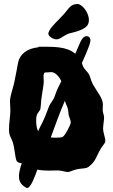

<svg xmlns="http://www.w3.org/2000/svg" viewBox="-20 -837 566 961"><path d="M432 -631C435 -646 425 -656 414 -656C387 -656 378 -613 357 -568C312 -606 245 -603 175 -603C172 -603 171 -600 170 -600C118 -595 80 -567 71 -526C64 -491 59 -458 50 -418C42 -385 30 -355 30 -329C30 -315 32 -299 32 -284C32 -258 25 -222 25 -189C25 -157 35 -151 43 -128C55 -93 55 -41 65 -29C68 -24 78 -22 89 -19C85 -9 82 0 80 10C67 59 80 82 101 96C108 100 111 104 115 104C134 104 154 48 167 12C187 16 206 17 226 17C240 17 254 16 267 16C289 16 306 24 321 24C331 23 345 15 362 11C405 2 411 11 433 -10C456 -31 459 -44 476 -78C487 -101 505 -118 507 -128V-132C507 -149 496 -175 496 -191C496 -212 501 -232 501 -251C500 -263 494 -275 494 -287C494 -297 495 -306 495 -315C495 -345 466 -377 445 -415C436 -431 433 -449 426 -464C419 -477 404 -488 396 -504C393 -510 392 -516 390 -522C390 -523 390 -523 391 -524C396 -535 425 -599 431 -624C432 -627 432 -629 432 -631ZM237 -476C255 -476 274 -457 287 -431L265 -386C260 -374 256 -359 251 -348C244 -333 234 -322 228 -310C220 -293 215 -275 207 -257C197 -232 184 -208 174 -188L171 -180C164 -193 161 -211 161 -236C161 -244 162 -252 164 -260C165 -267 181 -285 182 -291C185 -305 185 -333 189 -356C193 -385 199 -413 199 -428C199 -438 198 -447 198 -454C198 -463 199 -470 204 -474C204 -473 225 -476 237 -476ZM334 -223C333 -210 305 -158 294 -152C288 -149 277 -148 264 -148C253 -148 243 -148 234 -149C259 -216 281 -279 302 -326L305 -333C307 -322 314 -309 318 -298C322 -285 322 -272 324 -260C328 -245 334 -238 334 -223ZM422 -719C424 -724 425 -730 425 -736C425 -777 389 -817 368 -817C332 -817 322 -791 304 -771C296 -762 285 -751 274 -739C262 -727 222 -689 222 -668C222 -655 247 -640 262 -640C285 -640 303 -666 336 -672C345 -675 412 -687 422 -719Z"/></svg>

Font: Freckle Face
Style: Regular
Weight: 400
Designer: Astigmatic (AOETI)
Foundry: Astigmatic (AOETI)
Version: Version 1.000